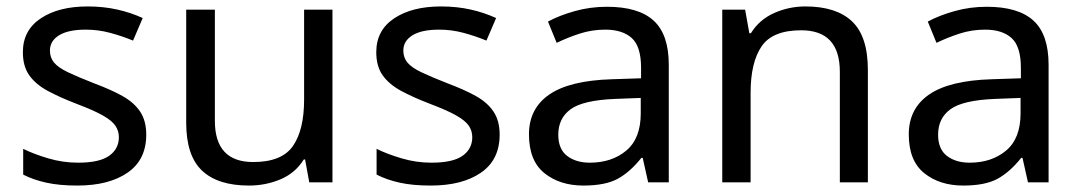

<svg xmlns="http://www.w3.org/2000/svg" viewBox="-20 -566 3356 596"><path d="M434 -148Q434 -70 376 -30Q318 10 220 10Q164 10 123.5 1Q83 -8 52 -24V-104Q84 -88 129.5 -74.5Q175 -61 222 -61Q289 -61 319 -82.5Q349 -104 349 -140Q349 -160 338 -176Q327 -192 298.5 -208Q270 -224 217 -244Q165 -264 128 -284Q91 -304 71 -332Q51 -360 51 -404Q51 -472 106.5 -509Q162 -546 252 -546Q301 -546 343.5 -536.5Q386 -527 423 -510L393 -440Q359 -454 322 -464Q285 -474 246 -474Q192 -474 163.5 -456.5Q135 -439 135 -409Q135 -387 148 -371.5Q161 -356 191.5 -341.5Q222 -327 273 -307Q324 -288 360 -268Q396 -248 415 -219.5Q434 -191 434 -148Z M1012 -536V0H940L927 -71H923Q897 -29 851 -9.5Q805 10 753 10Q656 10 607 -36.5Q558 -83 558 -185V-536H647V-191Q647 -63 766 -63Q855 -63 889.5 -113Q924 -163 924 -257V-536Z M1531 -148Q1531 -70 1473 -30Q1415 10 1317 10Q1261 10 1220.5 1Q1180 -8 1149 -24V-104Q1181 -88 1226.5 -74.5Q1272 -61 1319 -61Q1386 -61 1416 -82.5Q1446 -104 1446 -140Q1446 -160 1435 -176Q1424 -192 1395.5 -208Q1367 -224 1314 -244Q1262 -264 1225 -284Q1188 -304 1168 -332Q1148 -360 1148 -404Q1148 -472 1203.5 -509Q1259 -546 1349 -546Q1398 -546 1440.5 -536.5Q1483 -527 1520 -510L1490 -440Q1456 -454 1419 -464Q1382 -474 1343 -474Q1289 -474 1260.5 -456.5Q1232 -439 1232 -409Q1232 -387 1245 -371.5Q1258 -356 1288.5 -341.5Q1319 -327 1370 -307Q1421 -288 1457 -268Q1493 -248 1512 -219.5Q1531 -191 1531 -148Z M1864 -545Q1962 -545 2009 -502Q2056 -459 2056 -365V0H1992L1975 -76H1971Q1936 -32 1897.5 -11Q1859 10 1791 10Q1718 10 1670 -28.5Q1622 -67 1622 -149Q1622 -229 1685 -272.5Q1748 -316 1879 -320L1970 -323V-355Q1970 -422 1941 -448Q1912 -474 1859 -474Q1817 -474 1779 -461.5Q1741 -449 1708 -433L1681 -499Q1716 -518 1764 -531.5Q1812 -545 1864 -545ZM1890 -259Q1790 -255 1751.5 -227Q1713 -199 1713 -148Q1713 -103 1740.5 -82Q1768 -61 1811 -61Q1879 -61 1924 -98.5Q1969 -136 1969 -214V-262Z M2480 -546Q2576 -546 2625 -499.5Q2674 -453 2674 -349V0H2587V-343Q2587 -472 2467 -472Q2378 -472 2344 -422Q2310 -372 2310 -278V0H2222V-536H2293L2306 -463H2311Q2337 -505 2383 -525.5Q2429 -546 2480 -546Z M3043 -545Q3141 -545 3188 -502Q3235 -459 3235 -365V0H3171L3154 -76H3150Q3115 -32 3076.5 -11Q3038 10 2970 10Q2897 10 2849 -28.5Q2801 -67 2801 -149Q2801 -229 2864 -272.5Q2927 -316 3058 -320L3149 -323V-355Q3149 -422 3120 -448Q3091 -474 3038 -474Q2996 -474 2958 -461.5Q2920 -449 2887 -433L2860 -499Q2895 -518 2943 -531.5Q2991 -545 3043 -545ZM3069 -259Q2969 -255 2930.5 -227Q2892 -199 2892 -148Q2892 -103 2919.5 -82Q2947 -61 2990 -61Q3058 -61 3103 -98.5Q3148 -136 3148 -214V-262Z"/></svg>

Font: Noto Sans Linear A
Style: Regular
Weight: 400
Designer: Monotype Design Team
Foundry: Monotype Imaging Inc.
Version: Version 2.002; ttfautohint (v1.8.4.7-5d5b)